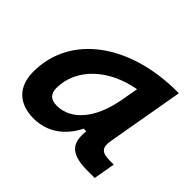

<svg xmlns="http://www.w3.org/2000/svg" viewBox="-131 -679 848 848"><g transform="rotate(45 293.0 -255.5)"><path d="M168.9 10.3C250.5 10.3 316.9 -34.7 356.9 -114.7H373C366.2 -44.9 381.3 4.9 499.5 4.9H545.4L563 -96.2H541C485.8 -96.2 472.2 -113.3 480.5 -161.6L543.5 -522.5H532.2C241.2 -522.5 21.5 -370.1 21.5 -135.3C21.5 -43 75.2 10.3 168.9 10.3ZM200.7 -102.1C163.6 -102.1 144.5 -120.1 144.5 -156.2C144.5 -281.2 253.4 -379.4 400.4 -404.3L386.2 -325.7C361.3 -183.1 289.6 -102.1 200.7 -102.1Z"/></g></svg>

Font: Cascadia Code SemiBold
Style: Italic
Weight: 600
Italic angle: -10°
Monospace: yes
Designer: Aaron Bell
Foundry: Saja Typeworks
Version: Version 2404.023